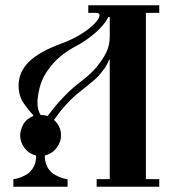

<svg xmlns="http://www.w3.org/2000/svg" viewBox="-20 -713 674 733"><path d="M31 0V-29Q48 -31 64 -38Q80 -45 89 -52Q105 -66 111.5 -82.5Q118 -99 118 -119Q89 -127 73 -149Q57 -171 57 -196Q57 -216 68.5 -237.5Q80 -259 107 -270V-273Q91 -290 71 -318Q51 -346 51 -387Q51 -438 90.5 -477Q130 -516 215 -547Q256 -562 289 -582.5Q322 -603 341 -623Q360 -643 360 -654Q360 -659 357 -661.5Q354 -664 343 -664H317V-693H588V-664H537V-29H588V0H349V-29H399V-485L397 -486Q393 -476 387.5 -465.5Q382 -455 372 -443Q356 -421 338.5 -406.5Q321 -392 304 -378Q291 -368 277.5 -357Q264 -346 251 -333Q229 -311 216 -295Q203 -279 186 -255Q198 -245 205.5 -230Q213 -215 213 -196Q213 -171 196.5 -149Q180 -127 151 -119Q151 -99 157.5 -82.5Q164 -66 180 -52Q189 -45 205 -38Q221 -31 238 -29V0ZM123 -321Q123 -293 135 -274Q142 -274 149 -273Q156 -272 162 -270Q179 -293 191 -307.5Q203 -322 224 -344Q239 -360 255.5 -374.5Q272 -389 288 -401Q306 -415 319.5 -427Q333 -439 348 -456Q371 -484 385 -511.5Q399 -539 399 -574V-648H394Q377 -616 342.5 -586.5Q308 -557 272 -538Q238 -520 210.5 -497.5Q183 -475 159 -440Q139 -410 131 -377Q123 -344 123 -321Z"/></svg>

Font: Monomakh
Style: Regular
Weight: 400
Version: Version 1.200; ttfautohint (v1.8.4.7-5d5b)